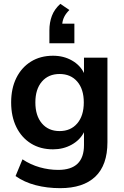

<svg xmlns="http://www.w3.org/2000/svg" viewBox="-20 -789 644 999"><path d="M293 190Q225 190 165.5 174.5Q106 159 61 127L97 40Q139 68 187 81.5Q235 95 283 95Q417 95 417 -34V-101Q396 -60 352.5 -36Q309 -12 256 -12Q190 -12 141 -42.5Q92 -73 65 -128Q38 -183 38 -256Q38 -329 65 -383.5Q92 -438 141 -468.5Q190 -499 256 -499Q311 -499 354 -474.5Q397 -450 417 -409V-489H539V-49Q539 70 476 130Q413 190 293 190ZM290 -107Q348 -107 382 -147Q416 -187 416 -256Q416 -325 382 -364.5Q348 -404 290 -404Q232 -404 198 -364.5Q164 -325 164 -256Q164 -187 198 -147Q232 -107 290 -107ZM237 -564V-631Q237 -672 250 -706.5Q263 -741 294 -769L341 -737Q323 -719 314.5 -702Q306 -685 304 -666H367V-564Z"/></svg>

Font: Nunito Sans
Style: Bold
Weight: 700
Designer: Vernon Adams
Foundry: Vernon Adams
Version: Version 3.101; ttfautohint (v1.8.4.7-5d5b);gftools[0.9.27]